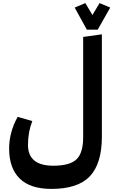

<svg xmlns="http://www.w3.org/2000/svg" viewBox="-20 -1002 733 1242"><path d="M612 -810H542L463 -953L532 -982L578 -905L624 -982L693 -953ZM518 -115V-763L639 -780V-119Q639 56 561.5 138Q484 220 313 220Q175 220 107 152.5Q39 85 39 -40Q39 -146 94 -246L189 -219Q161 -147 161 -65Q161 70 325 70Q431 70 474.5 29Q518 -12 518 -115Z"/></svg>

Font: FiraGO
Style: Bold
Weight: 700
Designer: bBox Type
Foundry: bBox Type GmbH
Version: Version 1.001;PS 001.001;hotconv 1.0.88;makeotf.lib2.5.64775